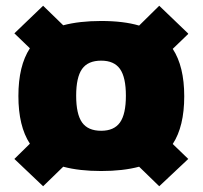

<svg xmlns="http://www.w3.org/2000/svg" viewBox="-20 -583 705 668"><path d="M634 -467 635 -465 581 -413Q621 -352 621 -248Q621 -143 581 -82L635 -30L534 65L464 -3Q408 12 332 12Q256 12 200 -3L130 65L30 -30L84 -83Q44 -144 44 -249Q44 -354 84 -415L30 -467L130 -563L200 -495Q256 -510 332 -510Q410 -510 464 -494L534 -563ZM332 -128Q377 -128 397.5 -157Q418 -186 418 -250Q418 -314 397.5 -343Q377 -372 332 -372Q286 -372 265.5 -343Q245 -314 245 -250Q245 -186 265.5 -157Q286 -128 332 -128Z"/></svg>

Font: Fivo Sans Black
Style: Regular
Weight: 900
Designer: Alexander Slobzheninov
Foundry: Alexander Slobzheninov
Version: 1.0